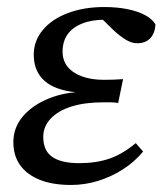

<svg xmlns="http://www.w3.org/2000/svg" viewBox="-20 -513 462 546"><path d="M182 13Q130 13 93.5 -1.5Q57 -16 37.5 -43Q18 -70 18 -109Q18 -150 45 -182Q72 -214 119 -233Q166 -252 224 -252L223 -249Q175 -250 142 -262.5Q109 -275 92.5 -299Q76 -323 76 -358Q76 -397 102 -428Q128 -459 173.5 -476Q219 -493 276 -493Q313 -493 342.5 -487Q372 -481 392.5 -470Q413 -459 422 -444Q421 -419 407.5 -404.5Q394 -390 370 -390Q354 -390 337 -400.5Q320 -411 302 -428L262 -467H335L340 -450Q323 -454 309 -455.5Q295 -457 279 -457Q241 -457 213.5 -446Q186 -435 172 -415Q158 -395 158 -366Q158 -341 172 -323.5Q186 -306 212.5 -296Q239 -286 276 -286Q295 -286 303.5 -286.5Q312 -287 330 -288L316 -220Q307 -222 296 -222Q285 -222 273 -222Q221 -222 183 -210Q145 -198 124 -175.5Q103 -153 103 -124Q103 -84 129 -66.5Q155 -49 205 -49Q254 -49 291.5 -62Q329 -75 366 -106L387 -82Q362 -52 329 -31Q296 -10 258.5 1.5Q221 13 182 13Z"/></svg>

Font: Source Serif 4 18pt
Style: Italic
Weight: 400
Italic angle: -12°
Designer: Frank Grießhammer
Foundry: Adobe Systems Incorporated
Version: Version 4.004;hotconv 1.0.116;makeotfexe 2.5.65601